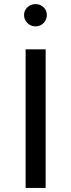

<svg xmlns="http://www.w3.org/2000/svg" viewBox="-20 -931 352 951"><path d="M206.1 0H106.9V-686.5H206.1ZM99.1 -856.4Q99.1 -879.4 115.7 -895Q132.3 -910.6 156.2 -910.6Q179.7 -910.6 195.8 -895Q211.9 -879.4 211.9 -856.4Q211.9 -833.5 195.8 -816.9Q179.7 -800.3 156.2 -800.3Q132.3 -800.3 115.7 -816.9Q99.1 -833.5 99.1 -856.4Z"/></svg>

Font: Estedad-FD Medium
Style: Regular
Weight: 500
Designer: Amin Abedi
Version: Version 7.3